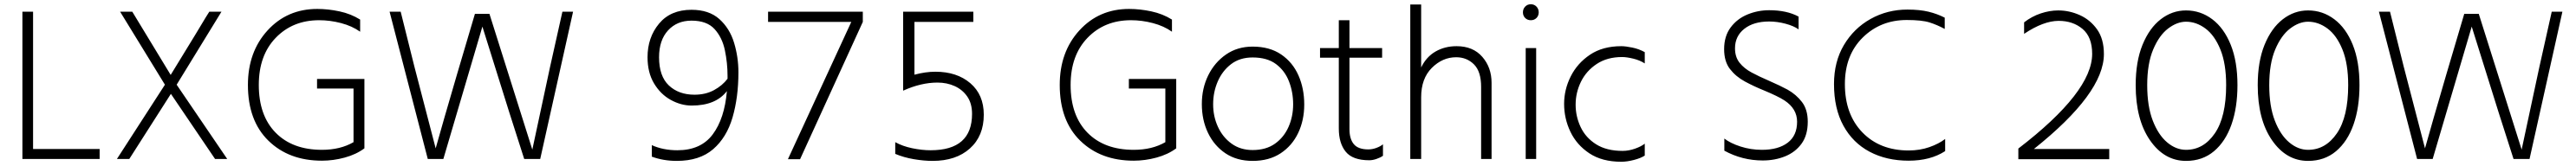

<svg xmlns="http://www.w3.org/2000/svg" viewBox="-20 -750 12073 780"><path d="M447 -3H85V-695H135V-50H447Z M1045 -3H988L781 -309L586 -3H528L753 -352L543 -695H600L780 -398L896 -588Q960 -695 961 -695H1018L808 -352Z M1489 5Q1334 5 1238 -89Q1142 -183 1142 -351Q1142 -506 1234 -607Q1326 -708 1467 -708Q1518 -708 1571.5 -696.5Q1625 -685 1668 -658V-601Q1630 -628 1578.5 -641.5Q1527 -655 1476 -655Q1352 -655 1272.5 -572.5Q1193 -490 1193 -351Q1193 -207 1272 -126.5Q1351 -46 1489 -46Q1575 -46 1637 -82V-334H1466V-379H1688V-53Q1649 -24 1595.5 -9.5Q1542 5 1489 5Z M2512 -3H2437L2367 -222L2241 -625L2058 -3H1985L1806 -695H1858L1922 -438L2022 -53L2064 -201Q2109 -358 2206 -685H2274L2475 -47L2558 -435L2616 -695H2666Z M3235 -305Q3287 -305 3326.5 -326.5Q3366 -348 3390 -380V-394Q3390 -454 3377.5 -514Q3365 -574 3329 -613.5Q3293 -653 3221 -653Q3153 -653 3111 -607Q3069 -561 3069 -481Q3069 -392 3115 -348.5Q3161 -305 3235 -305ZM3152 6Q3089 6 3035 -14V-68Q3088 -44 3155 -44Q3265 -44 3320.5 -118.5Q3376 -193 3387 -322Q3335 -254 3222 -254Q3172 -254 3124 -280.5Q3076 -307 3045.5 -358Q3015 -409 3015 -481Q3015 -574 3069 -639Q3123 -704 3221 -704Q3303 -704 3351.5 -660.5Q3400 -617 3420.5 -549.5Q3441 -482 3441 -410Q3441 -293 3413.5 -198.5Q3386 -104 3322.5 -49Q3259 6 3152 6Z M3730 -2H3673L3970 -647H3580V-695H4024V-647Z M4351 6Q4311 6 4263.5 -2Q4216 -10 4176 -27V-82Q4210 -63 4255.5 -53.5Q4301 -44 4342 -44Q4536 -44 4536 -215Q4536 -264 4513.5 -296.5Q4491 -329 4454.5 -345.5Q4418 -362 4374 -362Q4297 -362 4213 -324V-695H4542V-647H4266V-399Q4318 -413 4364 -413Q4465 -413 4528 -359Q4591 -305 4591 -211Q4591 -111 4526 -52.5Q4461 6 4351 6Z M5294 5Q5139 5 5043 -89Q4947 -183 4947 -351Q4947 -506 5039 -607Q5131 -708 5272 -708Q5323 -708 5376.5 -696.5Q5430 -685 5473 -658V-601Q5435 -628 5383.5 -641.5Q5332 -655 5281 -655Q5157 -655 5077.5 -572.5Q4998 -490 4998 -351Q4998 -207 5077 -126.5Q5156 -46 5294 -46Q5380 -46 5442 -82V-334H5271V-379H5493V-53Q5454 -24 5400.5 -9.5Q5347 5 5294 5Z M5851 6Q5777 6 5724 -29.5Q5671 -65 5642 -125.5Q5613 -186 5613 -261Q5613 -335 5643 -396Q5673 -457 5726.5 -494Q5780 -531 5851 -531Q5931 -531 5985 -494Q6039 -457 6066 -395.5Q6093 -334 6093 -259Q6093 -185 6064.5 -125Q6036 -65 5982 -29.5Q5928 6 5851 6ZM5851 -45Q5914 -45 5956 -75Q5998 -105 6019.5 -154Q6041 -203 6041 -260Q6041 -317 6021.5 -367.5Q6002 -418 5960.5 -449Q5919 -480 5851 -480Q5791 -480 5750 -448.5Q5709 -417 5687.5 -367Q5666 -317 5666 -260Q5666 -203 5688.5 -154Q5711 -105 5752.5 -75Q5794 -45 5851 -45Z M6398 3Q6320 3 6287.5 -37Q6255 -77 6255 -146V-479H6167V-524H6255V-655H6305V-524H6458V-479H6305V-143Q6305 -97 6325.5 -72.5Q6346 -48 6393 -48Q6412 -48 6431 -55Q6450 -62 6462 -72V-18Q6449 -9 6431 -3Q6413 3 6398 3Z M6971 -3H6922V-342Q6922 -414 6888.5 -447.5Q6855 -481 6805 -481Q6741 -481 6691 -431Q6641 -381 6641 -293V-3H6590V-729H6641V-433Q6665 -483 6708.5 -508Q6752 -533 6807 -533Q6884 -533 6927.5 -483Q6971 -433 6971 -361Z M7180 -3H7131V-524H7180ZM7155 -655Q7139 -655 7128.5 -665.5Q7118 -676 7118 -692Q7118 -708 7128.5 -719Q7139 -730 7155 -730Q7171 -730 7181.5 -719Q7192 -708 7192 -692Q7192 -676 7181.5 -665.5Q7171 -655 7155 -655Z M7579 10Q7489 10 7429.5 -29.5Q7370 -69 7340.5 -131Q7311 -193 7311 -262Q7311 -329 7342 -391Q7373 -453 7432.5 -493Q7492 -533 7579 -533Q7599 -533 7630.5 -526.5Q7662 -520 7689 -505V-452Q7666 -467 7635 -474.5Q7604 -482 7583 -482Q7513 -482 7464 -449.5Q7415 -417 7390 -366Q7365 -315 7365 -258Q7365 -203 7388.5 -153Q7412 -103 7461 -72Q7510 -41 7585 -41Q7614 -41 7643.5 -51.5Q7673 -62 7689 -75V-19Q7671 -7 7638.5 1.5Q7606 10 7579 10Z M8242 4Q8146 4 8062 -42V-99Q8090 -77 8138 -61.5Q8186 -46 8238 -46Q8315 -46 8359 -79.5Q8403 -113 8403 -178Q8403 -239 8344 -278Q8313 -298 8248 -325Q8201 -344 8158.5 -367Q8116 -390 8088.5 -425.5Q8061 -461 8061 -519Q8061 -580 8091.5 -621Q8122 -662 8170.5 -682Q8219 -702 8272 -702Q8355 -702 8410 -672V-612Q8388 -628 8349 -638.5Q8310 -649 8272 -649Q8199 -649 8155.5 -614.5Q8112 -580 8112 -523Q8112 -482 8133.5 -455Q8155 -428 8190.5 -409Q8226 -390 8268 -372Q8325 -347 8358 -329Q8399 -306 8426 -270.5Q8453 -235 8453 -178Q8453 -115 8424 -75Q8395 -35 8347 -15.5Q8299 4 8242 4Z M8926 5Q8822 5 8743 -37Q8664 -79 8620 -159.5Q8576 -240 8576 -355Q8576 -460 8622.5 -538.5Q8669 -617 8747.5 -661Q8826 -705 8920 -705Q8978 -705 9019 -695Q9060 -685 9095 -667V-614Q9060 -633 9024 -644.5Q8988 -656 8917 -656Q8794 -656 8710.5 -573.5Q8627 -491 8627 -355Q8627 -213 8709 -128Q8791 -43 8926 -43Q8978 -43 9022.5 -58.5Q9067 -74 9097 -97V-40Q9028 5 8926 5Z M9866 -2H9440V-52Q9786 -318 9786 -497Q9786 -576 9741 -614Q9696 -652 9629 -652Q9558 -652 9467 -591V-645Q9503 -673 9545 -687Q9587 -701 9627 -701Q9679 -701 9728 -679Q9777 -657 9809 -612Q9841 -567 9841 -496Q9841 -312 9513 -50H9866Z M10226 6Q10124 6 10057 -91Q9990 -188 9990 -350Q9990 -461 10022 -539.5Q10054 -618 10107.5 -659.5Q10161 -701 10226 -701Q10294 -701 10349 -659.5Q10404 -618 10435.5 -539.5Q10467 -461 10467 -350Q10467 -245 10439 -165Q10411 -85 10357 -39.5Q10303 6 10226 6ZM10226 -46Q10308 -46 10361 -123.5Q10414 -201 10414 -350Q10414 -451 10387 -517.5Q10360 -584 10317 -616Q10274 -648 10226 -648Q10184 -648 10142 -616Q10100 -584 10072 -517.5Q10044 -451 10044 -350Q10044 -251 10070 -183.5Q10096 -116 10137.5 -81Q10179 -46 10226 -46Z M10798 6Q10696 6 10629 -91Q10562 -188 10562 -350Q10562 -461 10594 -539.5Q10626 -618 10679.5 -659.5Q10733 -701 10798 -701Q10866 -701 10921 -659.5Q10976 -618 11007.5 -539.5Q11039 -461 11039 -350Q11039 -245 11011 -165Q10983 -85 10929 -39.5Q10875 6 10798 6ZM10798 -46Q10880 -46 10933 -123.5Q10986 -201 10986 -350Q10986 -451 10959 -517.5Q10932 -584 10889 -616Q10846 -648 10798 -648Q10756 -648 10714 -616Q10672 -584 10644 -517.5Q10616 -451 10616 -350Q10616 -251 10642 -183.5Q10668 -116 10709.5 -81Q10751 -46 10798 -46Z M11836 -3H11761L11691 -222L11565 -625L11382 -3H11309L11130 -695H11182L11246 -438L11346 -53L11388 -201Q11433 -358 11530 -685H11598L11799 -47L11882 -435L11940 -695H11990Z"/></svg>

Font: LXGW 975 Gothic SC 200W
Style: Regular
Weight: 200
Version: Version 2.01;February 25, 2021